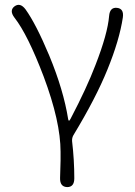

<svg xmlns="http://www.w3.org/2000/svg" viewBox="-20 -564 550 783"><path d="M254 199Q224 198 225 162L227 91Q227 73 227 55Q227 -68 158 -252Q93 -423 39 -492Q17 -521 39 -538Q62 -555 84 -526Q127 -466 181 -337Q239 -197 258 -78Q259 -72 261.5 -72Q264 -72 268 -80Q334 -206 369 -298Q419 -426 425 -499Q428 -535 457 -532Q486 -529 481 -493Q467 -400 418 -280Q371 -164 279 -12Q273 -1 274 12Q283 88 283 163Q283 199 254 199Z"/></svg>

Font: Resource Han Rounded KR Light
Style: Regular
Weight: 300
Designer: Cyano Hao (round all glyphs); Ryoko NISHIZUKA 西塚涼子 (kana, bopomofo & ideographs); Paul D. Hunt (Latin, Greek & Cyrillic)
Foundry: Cyano Hao
Version: 0.990